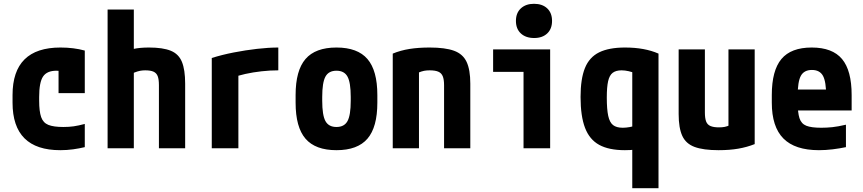

<svg xmlns="http://www.w3.org/2000/svg" viewBox="-20 -780 4540 1010"><path d="M297 10Q46 10 46 -240V-280Q46 -530 298 -530Q368 -530 426 -514V-290H288V-495L360 -390Q342 -398 320.5 -403Q299 -408 277 -408Q227 -408 206.5 -377.5Q186 -347 186 -270V-250Q186 -194 196.5 -164Q207 -134 234.5 -123Q262 -112 313 -112Q343 -112 367.5 -115.5Q392 -119 426 -128V-6Q397 1 364.5 5.5Q332 10 297 10Z M816 -332Q816 -363 809.5 -379.5Q803 -396 787.5 -403Q772 -410 744 -410Q729 -410 716.5 -407.5Q704 -405 688.5 -399Q673 -393 647 -380L614 -496Q649 -515 682 -522.5Q715 -530 764 -530Q837 -530 878.5 -513Q920 -496 937 -454.5Q954 -413 954 -340V0H816ZM546 0V-730H684V0Z M1094 -475Q1148 -492 1209.5 -504Q1271 -516 1332 -523Q1393 -530 1444 -530V-410Q1401 -410 1356 -405Q1311 -400 1270.5 -391Q1230 -382 1199 -370L1234 -435V0H1094Z M1750 10Q1639 10 1587 -50.5Q1535 -111 1535 -240V-280Q1535 -409 1587 -469.5Q1639 -530 1750 -530Q1861 -530 1913 -469.5Q1965 -409 1965 -280V-240Q1965 -111 1913 -50.5Q1861 10 1750 10ZM1750 -112Q1791 -112 1808 -143Q1825 -174 1825 -250V-270Q1825 -346 1808 -377Q1791 -408 1750 -408Q1709 -408 1692 -377Q1675 -346 1675 -270V-250Q1675 -174 1692 -143Q1709 -112 1750 -112Z M2046 -498Q2087 -515 2134 -522.5Q2181 -530 2240 -530Q2322 -530 2368.5 -513Q2415 -496 2434.5 -454.5Q2454 -413 2454 -340V0H2316V-332Q2316 -362 2309 -379Q2302 -396 2285.5 -403Q2269 -410 2240 -410Q2224 -410 2211 -407.5Q2198 -405 2181 -398Q2164 -391 2136 -376L2184 -462V0H2046Z M2734 0V-402H2574V-520H2874V0ZM2790 -580Q2746 -580 2720 -604Q2694 -628 2694 -670Q2694 -712 2720 -736Q2746 -760 2789 -760Q2833 -760 2858.5 -736Q2884 -712 2884 -670Q2884 -628 2858.5 -604Q2833 -580 2790 -580Z M3306 210V-462L3337 -390Q3307 -401 3287 -405.5Q3267 -410 3250 -410Q3220 -410 3203 -397Q3186 -384 3179 -353Q3172 -322 3172 -267Q3172 -205 3179.5 -170.5Q3187 -136 3205 -122Q3223 -108 3256 -108Q3273 -108 3292.5 -111.5Q3312 -115 3341 -124L3375 -1Q3350 4 3323 7Q3296 10 3267 10Q3183 10 3132 -18Q3081 -46 3057.5 -107.5Q3034 -169 3034 -270Q3034 -365 3057 -422Q3080 -479 3131.5 -504.5Q3183 -530 3268 -530Q3371 -530 3444 -498V210Z M3760 10Q3680 10 3634 -7Q3588 -24 3569 -65.5Q3550 -107 3550 -180V-520H3688V-188Q3688 -158 3694.5 -141Q3701 -124 3717.5 -117Q3734 -110 3762 -110Q3779 -110 3792 -112.5Q3805 -115 3821.5 -122.5Q3838 -130 3864 -144L3812 -58V-520H3950V-22Q3910 -6 3864 2Q3818 10 3760 10Z M4288 10Q4162 10 4101 -51.5Q4040 -113 4040 -240V-280Q4040 -409 4090.5 -469.5Q4141 -530 4250 -530Q4359 -530 4409.5 -469.5Q4460 -409 4460 -280V-199H4108V-309H4350L4326 -274Q4326 -351 4309 -381.5Q4292 -412 4251 -412Q4210 -412 4193 -381.5Q4176 -351 4176 -274V-246Q4176 -188 4185.5 -158.5Q4195 -129 4221.5 -118.5Q4248 -108 4300 -108Q4329 -108 4358 -111Q4387 -114 4430 -124V-6Q4397 1 4360 5.5Q4323 10 4288 10Z"/></svg>

Font: M PLUS Code Latin
Style: Bold
Weight: 700
Designer: Coji Morishita
Foundry: UNDERFOREST DESIGN
Version: Version 1.002; ttfautohint (v1.8.3)